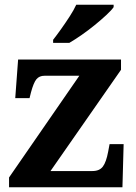

<svg xmlns="http://www.w3.org/2000/svg" viewBox="-20 -786 569 806"><path d="M18 0V-41L313 -468H167Q145 -468 133 -453.5Q121 -439 110 -398L104 -374H44L56 -536H488V-493L192 -68H368Q398 -68 412 -87Q426 -106 434 -149L440 -181H499L494 0ZM203 -619Q218 -638 236.5 -664Q255 -690 272.5 -717Q290 -744 300 -766H457V-756Q448 -743 426.5 -723Q405 -703 378 -681Q351 -659 323 -639.5Q295 -620 271 -606H203Z"/></svg>

Font: Noto Serif Tamil
Style: Bold Italic
Weight: 700
Italic angle: -12°
Designer: Indian Type Foundry, Tom Grace, and the Monotype Design Team
Foundry: Monotype Imaging Inc.
Version: Version 2.003; ttfautohint (v1.8.4.7-5d5b)